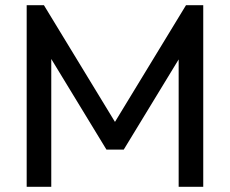

<svg xmlns="http://www.w3.org/2000/svg" viewBox="-20 -714 879 734"><path d="M82 0V-694H148L442 -211H397L691 -694H757V0H663V-529L685 -523L453 -142H387L155 -523L176 -529V0Z"/></svg>

Font: Outfit Thin
Style: Regular
Weight: 400
Version: Version 1.100;gftools[0.9.27]